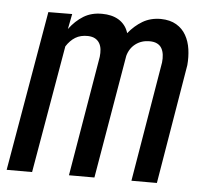

<svg xmlns="http://www.w3.org/2000/svg" viewBox="-51 -585 682 631"><g transform="rotate(5 290.0 -269.0)"><path d="M163.1 -528.8 153.3 -478.5Q173.8 -506.3 200.2 -522.5Q226.6 -538.6 261.7 -538.1Q276.9 -538.1 290.5 -534.9Q304.2 -531.7 315.7 -524.9Q327.1 -518.1 335.7 -507.3Q344.2 -496.6 348.6 -481.9Q369.1 -507.3 395 -522.7Q420.9 -538.1 455.1 -538.1Q485.8 -537.6 506.3 -525.4Q526.9 -513.2 538.3 -492.9Q549.8 -472.7 553.5 -447Q557.1 -421.4 554.7 -394.5L488.8 0H404.8L471.2 -396Q472.7 -409.7 471.2 -421.6Q469.7 -433.6 464.6 -442.6Q459.5 -451.7 449.5 -456.8Q439.5 -461.9 424.3 -461.9Q397.9 -461.9 378.4 -447.3Q358.9 -432.6 352.1 -407.2L282.7 0H198.7L265.6 -396.5Q267.1 -409.7 265.9 -421.1Q264.6 -432.6 259.5 -441.4Q254.4 -450.2 245.1 -455.6Q235.8 -460.9 221.2 -461.4Q196.8 -461.9 179.7 -451.4Q162.6 -440.9 149.9 -420.9L77.1 0H-6.8L84.5 -528.3Z"/></g></svg>

Font: Roboto Mono
Style: Italic
Weight: 400
Designer: Google
Version: Version 2.000985; 2015; ttfautohint (v1.3)